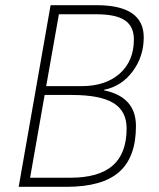

<svg xmlns="http://www.w3.org/2000/svg" viewBox="-20 -720 614 740"><path d="M175 -700H352Q534 -700 534 -576Q534 -502 491 -444.5Q448 -387 381 -374V-372Q443 -359 473.5 -324.5Q504 -290 504 -234Q504 -114 439 -57Q374 0 237 0H52ZM294 -388Q387 -388 441.5 -436.5Q496 -485 496 -568Q496 -618 461.5 -641.5Q427 -665 352 -665H207L158 -388ZM251 -35Q361 -35 414.5 -82Q468 -129 468 -225Q468 -292 417 -323Q366 -354 256 -354H152L96 -35Z"/></svg>

Font: Sarabun Thin
Style: Italic
Weight: 250
Italic angle: -10°
Designer: Suppakit Chalermlarp | Katatrad Co.,Ltd.
Foundry: Cadson Demak Co.,Ltd.
Version: Version 1.000; ttfautohint (v1.6)